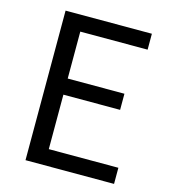

<svg xmlns="http://www.w3.org/2000/svg" viewBox="-109 -821 807 909"><g transform="rotate(15 294.0 -366.5)"><path d="M100 0H534V-79H193V-346H471V-425H193V-655H523V-733H100Z"/></g></svg>

Font: Noto Sans T Chinese Regular
Style: Regular
Weight: 400
Designer: Ryoko NISHIZUKA (kana & ideographs); Paul D. Hunt (Latin, Greek & Cyrillic); Wenlong ZHANG (bopomofo); Sandoll Communica
Foundry: Adobe Systems Incorporated
Version: Version 1.000;PS 1;hotconv 1.0.78;makeotf.lib2.5.61930